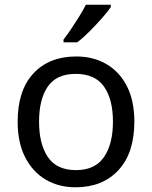

<svg xmlns="http://www.w3.org/2000/svg" viewBox="-20 -786 645 816"><path d="M551 -269Q551 -136 483.5 -63Q416 10 301 10Q230 10 174.5 -22.5Q119 -55 87 -117.5Q55 -180 55 -269Q55 -402 122 -474Q189 -546 304 -546Q377 -546 432.5 -513.5Q488 -481 519.5 -419.5Q551 -358 551 -269ZM146 -269Q146 -174 183.5 -118.5Q221 -63 303 -63Q384 -63 422 -118.5Q460 -174 460 -269Q460 -364 422 -418Q384 -472 302 -472Q220 -472 183 -418Q146 -364 146 -269ZM451 -756Q439 -738 414 -709.5Q389 -681 360.5 -652.5Q332 -624 308 -606H250V-618Q265 -637 282.5 -663Q300 -689 317 -716.5Q334 -744 345 -766H451Z"/></svg>

Font: Noto Sans Lydian
Style: Regular
Weight: 400
Designer: Monotype Design Team
Foundry: Monotype Imaging Inc.
Version: Version 2.002; ttfautohint (v1.8.4.7-5d5b)